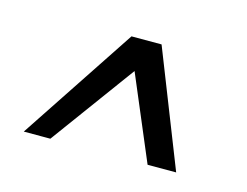

<svg xmlns="http://www.w3.org/2000/svg" viewBox="-48 -530 476 370"><g transform="rotate(15 190.0 -344.5)"><path d="M75 -229H22L175 -460H235L326 -229H269L198 -397Z"/></g></svg>

Font: Genos SemiBold
Style: Italic
Weight: 600
Italic angle: -8°
Version: Version 1.010